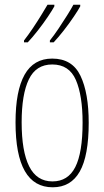

<svg xmlns="http://www.w3.org/2000/svg" viewBox="-20 -786 443 816"><path d="M357 -264Q357 -124 319 -57Q281 10 204 10Q46 10 46 -266Q46 -400 84.5 -468.5Q123 -537 202 -537Q287 -537 322 -464Q357 -391 357 -264ZM72 -266Q72 -143 104 -79Q136 -15 203 -15Q269 -15 300 -76Q331 -137 331 -265Q331 -380 302.5 -446Q274 -512 202 -512Q133 -512 102.5 -448.5Q72 -385 72 -266ZM321 -759Q313 -744 293.5 -715Q274 -686 250.5 -656Q227 -626 208 -606H192V-614Q209 -635 228.5 -664Q248 -693 265.5 -721Q283 -749 292 -766H321ZM211 -759Q203 -744 183.5 -715Q164 -686 140.5 -656Q117 -626 98 -606H82V-614Q100 -637 119.5 -666Q139 -695 155.5 -722Q172 -749 182 -766H211Z"/></svg>

Font: Noto Sans Gujarati UI ExtraCondensed Thin
Style: Regular
Weight: 100
Width: 2
Designer: Jelle Bosma - Monotype Design Team, Universal Thirst
Foundry: Monotype Imaging Inc.
Version: Version 2.106; ttfautohint (v1.8.4.7-5d5b)